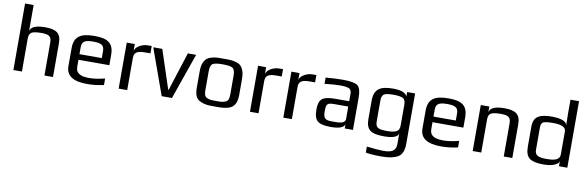

<svg xmlns="http://www.w3.org/2000/svg" viewBox="-58 -1235 6093 1990"><g transform="rotate(10 2989.0 -240.0)"><path d="M327 -494C230 -494 177 -471 168 -425V-700H78V0H168V-349C168 -378 176 -399 193 -411C210 -423 246 -429 301 -429C324 -429 343 -427 358 -423C392 -413 405 -390 405 -349V0H495V-355C495 -461 442 -494 327 -494Z M847 -494C710 -494 633 -458 633 -329V-138C633 -39 707 10 855 10C912 10 970 3 1030 -10V-79C967 -63 913 -55 867 -55C785 -55 724 -73 724 -149V-222H1049V-329C1049 -458 980 -494 847 -494ZM842 -434C915 -434 959 -423 959 -357V-281H724V-357C724 -423 771 -434 842 -434Z M1271 -405V-484H1186V0H1276V-341C1276 -407 1325 -417 1397 -417H1447V-494H1403C1351 -494 1271 -456 1271 -405Z M1916 -484H1829L1699 -78H1694L1560 -484H1465L1639 0H1747Z M2428 -321C2428 -353 2424 -380 2417 -402C2401 -445 2384 -467 2340 -481C2293 -495 2268 -494 2205 -494C2142 -494 2117 -495 2070 -481C2006 -462 1982 -405 1982 -321V-153C1982 -82 1997 -35 2045 -14C2095 10 2129 10 2205 10C2266 10 2294 10 2341 -3C2403 -21 2428 -72 2428 -153ZM2336 -140C2336 -100 2330 -74 2303 -62C2273 -48 2252 -49 2205 -49C2158 -49 2137 -48 2107 -62C2080 -74 2074 -100 2074 -140V-336C2074 -381 2083 -408 2101 -419C2119 -430 2154 -435 2205 -435C2256 -435 2291 -430 2309 -419C2327 -408 2336 -381 2336 -336Z M2653 -405V-484H2568V0H2658V-341C2658 -407 2707 -417 2779 -417H2829V-494H2785C2733 -494 2653 -456 2653 -405Z M3004 -405V-484H2919V0H3009V-341C3009 -407 3058 -417 3130 -417H3180V-494H3136C3084 -494 3004 -456 3004 -405Z M3652 0V-342C3652 -404 3640 -445 3616 -465C3592 -484 3539 -494 3458 -494C3405 -494 3345 -491 3279 -485V-419C3340 -427 3396 -431 3445 -431C3490 -431 3521 -426 3538 -417C3554 -408 3562 -390 3562 -363V-286H3417C3348 -286 3302 -276 3278 -256C3254 -235 3242 -198 3242 -144C3242 -82 3255 -41 3281 -21C3306 0 3352 10 3419 10C3509 10 3558 -9 3565 -46V0ZM3330 -141C3330 -220 3342 -230 3423 -230H3562V-98C3562 -47 3486 -49 3434 -49H3416C3346 -49 3330 -72 3330 -141Z M3790 -334V-137C3790 -83 3804 -45 3831 -23C3858 -1 3908 10 3983 10C4043 10 4128 0 4131 -52V64C4131 140 4081 159 3999 159C3959 159 3901 154 3824 145V209C3867 216 3922 220 3991 220C4068 220 4125 208 4164 185C4202 161 4221 115 4221 46V-484H4137V-437C4122 -475 4073 -494 3989 -494C3858 -494 3790 -458 3790 -334ZM4131 -131C4131 -99 4121 -78 4101 -67C4080 -56 4047 -50 4002 -50C3953 -50 3920 -55 3904 -66C3887 -76 3879 -98 3879 -131V-350C3879 -382 3887 -404 3902 -415C3917 -426 3950 -432 4000 -432C4053 -432 4089 -426 4106 -415C4123 -403 4131 -381 4131 -350Z M4573 -494C4436 -494 4359 -458 4359 -329V-138C4359 -39 4433 10 4581 10C4638 10 4696 3 4756 -10V-79C4693 -63 4639 -55 4593 -55C4511 -55 4450 -73 4450 -149V-222H4775V-329C4775 -458 4706 -494 4573 -494ZM4568 -434C4641 -434 4685 -423 4685 -357V-281H4450V-357C4450 -423 4497 -434 4568 -434Z M5161 -494C5064 -494 5011 -471 5002 -425V-484H4912V0H5002V-350C5002 -381 5011 -402 5029 -413C5047 -424 5082 -430 5135 -430C5158 -430 5177 -428 5192 -424C5226 -414 5239 -391 5239 -350V0H5329V-355C5329 -461 5276 -494 5161 -494Z M5663 -494C5540 -494 5467 -468 5467 -357V-144C5467 -85 5481 -45 5510 -23C5539 -1 5588 10 5658 10C5708 10 5748 3 5777 -11C5806 -24 5820 -40 5820 -57V0H5908V-700H5818V-555C5818 -528 5819 -487 5820 -432H5818C5816 -482 5720 -494 5663 -494ZM5677 -52C5604 -52 5556 -62 5556 -127V-366C5556 -393 5564 -411 5581 -419C5597 -427 5632 -431 5685 -431C5774 -431 5818 -409 5818 -366V-127C5818 -61 5755 -52 5677 -52Z"/></g></svg>

Font: Gamestation Text
Style: Bold
Weight: 400
Designer: Jonas Hecksher
Foundry: Jonas Hecksher, Playtypeª, e-types AS
Version: Version 1.003